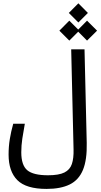

<svg xmlns="http://www.w3.org/2000/svg" viewBox="-20 -999 626 1189"><path d="M268.1 170.9Q142.1 170.9 87.6 116.7Q33.2 62.5 33.2 -42Q33.2 -91.8 40.8 -138.2Q48.3 -184.6 62 -232.9H133.8Q124.5 -183.1 118.2 -140.6Q111.8 -98.1 111.8 -55.7Q111.8 23.9 148.9 55.2Q186 86.4 277.3 86.4Q344.2 86.4 378.7 69.3Q413.1 52.2 425 16.8Q437 -18.6 435.5 -74.2L420.9 -693.4H503.4L517.1 -114.3Q519.5 -9.3 493.7 53.2Q467.8 115.7 411.9 143.3Q356 170.9 268.1 170.9ZM519 -747.6 464.4 -802.7 409.2 -747.6 347.7 -809.1 409.2 -871.1 464.4 -815.9 519 -871.1 581.1 -809.1ZM465.3 -859.9 406.2 -918.9 465.3 -978.5 524.4 -918.9Z"/></svg>

Font: Cascadia Code PL SemiLight
Style: Regular
Weight: 350
Monospace: yes
Designer: Aaron Bell
Foundry: Saja Typeworks
Version: Version 2404.023; ttfautohint (v1.8.4)